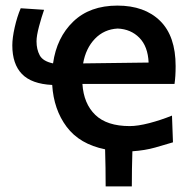

<svg xmlns="http://www.w3.org/2000/svg" viewBox="-20 -532 688 686"><path d="M357.5 134Q357.5 101 357 68Q356.5 35 355.5 1.5Q264.5 -17 218.2 -78.8Q172 -140.5 166.5 -228.5Q93 -232 58.5 -267.5Q24 -303 24 -370Q24 -396.5 32.5 -434.2Q41 -472 54 -502.5L137.5 -497Q128.5 -471.5 119.5 -437.8Q110.5 -404 110.5 -384.5Q110.5 -355.5 122 -334.2Q133.5 -313 169.5 -305.5Q182.5 -398 241.8 -455Q301 -512 399.5 -512Q496.5 -512 552 -457.5Q607.5 -403 607.5 -296Q607.5 -258.5 603.5 -232H274.5Q279 -161.5 320.5 -121.5Q362 -81.5 443.5 -81.5Q472.5 -81.5 513.8 -92.2Q555 -103 594.5 -119L598 -23.5Q571.5 -15.5 534.8 -5Q498 5.5 453 8.5Q452 40 451.5 71.2Q451 102.5 451 134ZM400.5 -430Q352 -427.5 319.2 -393.5Q286.5 -359.5 277 -305.5L511 -308.5Q508.5 -366 478 -397Q447.5 -428 400.5 -430Z"/></svg>

Font: Commissioner Flair Medium
Style: Regular
Weight: 500
Designer: Kostas Bartsokas
Foundry: Kostas Bartsokas
Version: Version 1.000; ttfautohint (v1.8.3)